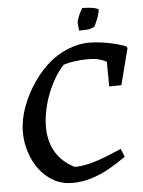

<svg xmlns="http://www.w3.org/2000/svg" viewBox="-57 -869 691 926"><g transform="rotate(-5 288.5 -406.0)"><path d="M256 12Q206 12 166 -10.5Q126 -33 98 -70Q70 -107 54.5 -154.5Q39 -202 39 -252Q39 -312 62 -374.5Q85 -437 124 -493Q163 -549 212 -588Q239 -609 269.5 -624Q300 -639 332 -647Q364 -655 396 -655Q421 -655 454.5 -650.5Q488 -646 520.5 -638Q553 -630 573 -621L577 -612L532 -437L473 -436L472 -556Q453 -566 432.5 -571Q412 -576 381 -576Q348 -576 317 -571.5Q286 -567 264 -560Q239 -534 218.5 -499Q198 -464 183 -424.5Q168 -385 160 -344.5Q152 -304 152 -267Q152 -221 166 -181.5Q180 -142 207.5 -112.5Q235 -83 274 -64Q309 -64 349.5 -74.5Q390 -85 429.5 -101Q469 -117 502 -131L518 -92Q479 -64 436.5 -40Q394 -16 349 -2Q304 12 256 12ZM352 -717Q351 -723 350.5 -730Q350 -737 349.5 -744Q349 -751 348 -756Q351 -771 356.5 -785Q362 -799 368 -809.5Q374 -820 376 -824Q395 -824 411 -822.5Q427 -821 438 -818Q449 -815 455 -811Q453 -793 447 -776Q441 -759 435 -746.5Q429 -734 426 -728Q422 -727 416.5 -725Q411 -723 404 -720Q392 -718 379.5 -718Q367 -718 352 -717Z"/></g></svg>

Font: Labrada Medium
Style: Italic
Weight: 500
Italic angle: -7°
Designer: Mercedes Jáuregui
Foundry: Omnibus-Type Team
Version: Version 1.000